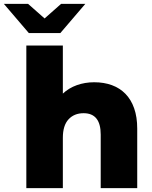

<svg xmlns="http://www.w3.org/2000/svg" viewBox="-76 -979 792 999"><path d="M638 -310V0H448V-279Q448 -390 359 -390Q310 -390 280.5 -358Q251 -326 251 -262V0H61V-742H251V-492Q282 -521 324 -536Q366 -551 414 -551Q465 -551 506 -536Q547 -521 576.5 -491Q606 -461 622 -415.5Q638 -370 638 -310ZM368 -959 238 -807H74L-56 -959H70L156 -883L242 -959Z"/></svg>

Font: CMG Sans ExtraBold
Style: Regular
Weight: 800
Designer: Julieta Ulanovsky
Foundry: Julieta Ulanovsky
Version: Version 7.200